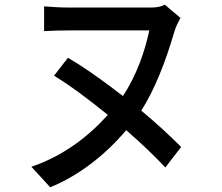

<svg xmlns="http://www.w3.org/2000/svg" viewBox="-20 -740 940 814"><path d="M515 -188C580 -132 637 -77 681 -30L748 -117C702 -163 644 -217 579 -271C636 -361 681 -475 719 -605C726 -629 737 -649 745 -664L679 -720C664 -712 644 -708 621 -708H272C235 -708 193 -711 167 -713V-608C193 -610 238 -611 272 -611H613C595 -526 560 -421 501 -333C490 -341 479 -350 468 -358L455 -368C391 -416 327 -461 268 -495L209 -419C280 -376 358 -317 437 -253C353 -159 246 -78 113 -33L193 54C310 6 422 -78 515 -188Z"/></svg>

Font: Glow Sans SC Condensed Medium
Style: Regular
Weight: 600
Width: 3
Designer: Ryoko NISHIZUKA (kana, bopomofo & ideographs); Paul D. Hunt (Latin, Greek & Cyrillic); Sandoll Communications, Soo-young
Version: Version 0.93